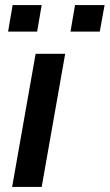

<svg xmlns="http://www.w3.org/2000/svg" viewBox="-20 -740 434 760"><path d="M28 0 121 -527H238L145 0ZM12 -615 30 -720H145L127 -615ZM259 -615 277 -720H394L375 -615Z"/></svg>

Font: Archivo Expanded Medium
Style: Italic
Weight: 500
Width: 7
Italic angle: -10°
Designer: Hector Gatti
Foundry: Omnibus-Type
Version: Version 2.001